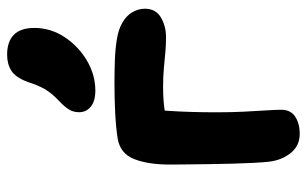

<svg xmlns="http://www.w3.org/2000/svg" viewBox="-184 -682 875 548"><g transform="rotate(-90 254.0 -407.5)"><path d="M146.6 10Q112.4 10 91.8 -15.8Q71.2 -41.6 67 -77.6Q65 -95.2 63.6 -123Q62.2 -150.8 61.3 -184.2Q60.4 -217.6 60 -250.7Q59.6 -283.8 59.2 -312.4Q58.8 -341 58.8 -360Q58.8 -422.6 74.4 -462.4Q90 -502.2 132.6 -509.6Q164.4 -514.6 205.7 -516.7Q247 -518.8 290.4 -518.8Q322.6 -518.8 355.2 -517.7Q387.8 -516.6 416.1 -512Q444.4 -507.4 462.4 -497Q483.6 -485.2 493.6 -467.8Q503.6 -450.4 503.6 -432Q503.6 -400.8 478.6 -386.2Q453.6 -371.6 422 -371.6Q401 -371.6 379.9 -373.5Q358.8 -375.4 334.8 -377.7Q310.8 -380 280.2 -380Q240.4 -380 209.5 -374.9Q178.6 -369.8 143.2 -361.8L216.4 -420Q214.2 -394.8 212.1 -364.3Q210 -333.8 209 -299.3Q208 -264.8 208 -226Q208 -185.2 209.8 -149.2Q211.6 -113.2 213.4 -85.5Q215.2 -57.8 215.2 -42.8Q215.2 -15.6 195.3 -2.8Q175.4 10 146.6 10ZM270.2 -573.4Q239.8 -573.4 224 -586.4Q208.2 -599.4 208.2 -620Q208.2 -636.4 216.5 -649.5Q224.8 -662.6 241 -677.6Q263.2 -698.4 274.4 -718.1Q285.6 -737.8 295 -767.4Q307.6 -800.8 326.5 -813Q345.4 -825.2 372.6 -825.2Q409.8 -825.2 429.3 -805.9Q448.8 -786.6 448.8 -747.4Q448.8 -701.2 422.8 -661.5Q396.8 -621.8 355.9 -597.6Q315 -573.4 270.2 -573.4Z"/></g></svg>

Font: Shantell Sans Light
Style: Regular
Weight: 300
Designer: Stephen Nixon, Anya Danilova, Shantell Martin
Foundry: Arrow Type
Version: Version 1.011;[c5ecc13dd]